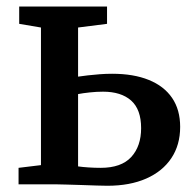

<svg xmlns="http://www.w3.org/2000/svg" viewBox="-20 -576 607 600"><path d="M38 0V-51.5L108 -60V-490L40 -501.5V-555.5H314.5V-501.5L224 -490V-336.5Q237 -338.5 254.5 -340.5Q272 -342.5 291.5 -344Q311 -345.5 330.5 -345.5Q397.5 -345.5 445 -326.2Q492.5 -307 517.8 -270Q543 -233 543 -179.5Q543 -123 515.5 -81.8Q488 -40.5 437 -18Q386 4.5 315.5 4.5Q304 4.5 282.2 3.8Q260.5 3 235.5 2.2Q210.5 1.5 188.5 0.8Q166.5 0 154 0ZM294.5 -51.5Q359 -51.5 390 -85.2Q421 -119 421 -175.5Q421 -234 389.8 -261.8Q358.5 -289.5 302 -289.5Q281.5 -289.5 260.5 -287.2Q239.5 -285 224 -282V-56Q238 -54 256.5 -52.8Q275 -51.5 294.5 -51.5Z"/></svg>

Font: Merriweather SemiBold
Style: Regular
Weight: 600
Version: Version 2.100